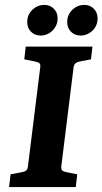

<svg xmlns="http://www.w3.org/2000/svg" viewBox="-20 -763 418 783"><path d="M17 0 23 -52 70 -61Q81 -63 87 -68Q93 -73 94 -85L144 -488Q146 -501 140.5 -505.5Q135 -510 123 -512L79 -521L85 -573H357L351 -521L304 -512Q294 -510 288 -505Q282 -500 280 -488L230 -85Q229 -72 234 -67.5Q239 -63 251 -61L295 -52L289 0ZM308 -618Q285 -618 269.5 -633.5Q254 -649 254 -673Q254 -703 275 -723Q296 -743 324 -743Q347 -743 362.5 -727.5Q378 -712 378 -688Q378 -658 357 -638Q336 -618 308 -618ZM145 -618Q122 -618 106.5 -633.5Q91 -649 91 -673Q91 -703 112 -723Q133 -743 161 -743Q184 -743 199.5 -727.5Q215 -712 215 -688Q215 -668 205 -652Q195 -636 179.5 -627Q164 -618 145 -618Z"/></svg>

Font: Yrsa
Style: Bold Italic
Weight: 700
Italic angle: -7.10001°
Version: Version 2.004